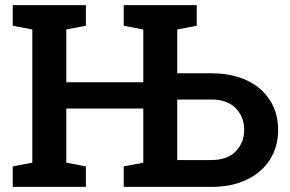

<svg xmlns="http://www.w3.org/2000/svg" viewBox="-20 -731 1134 751"><path d="M29.8 0V-80.1L106.4 -94.7V-615.7L29.8 -630.4V-710.9H315.9V-630.4L239.3 -615.7V-409.2H540.5V-615.7L463.9 -630.4V-710.9H749.5V-630.4L673.3 -615.7V-444.3H806.2Q886.7 -444.3 945.6 -416.5Q1004.4 -388.7 1036.1 -338.6Q1067.9 -288.6 1067.9 -223.1Q1067.9 -157.2 1035.9 -106.9Q1003.9 -56.6 945.3 -28.3Q886.7 0 806.2 0H463.9V-80.1L540.5 -94.7V-306.6H239.3V-94.7L315.9 -80.1V0ZM673.3 -105H806.2Q869.1 -105 902.1 -138.9Q935.1 -172.9 935.1 -223.6Q935.1 -273.4 902.1 -307.6Q869.1 -341.8 806.2 -341.8H673.3Z"/></svg>

Font: Roboto Slab SemiBold
Style: Regular
Weight: 600
Designer: Google
Version: Version 2.001; ttfautohint (v1.8.3)